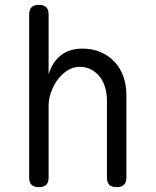

<svg xmlns="http://www.w3.org/2000/svg" viewBox="-20 -760 640 790"><path d="M180 -326V-30Q180 -9 170 0.5Q160 10 140 10Q120 10 110 0.5Q100 -9 100 -30V-700Q100 -721 110 -730.5Q120 -740 140 -740Q160 -740 170 -730.5Q180 -721 180 -700V-454Q195 -504 230 -532Q265 -560 320 -560Q360 -560 393 -546Q426 -532 450 -507Q474 -482 487 -447Q500 -412 500 -369V-30Q500 -9 490 0.5Q480 10 460 10Q440 10 430 0.5Q420 -9 420 -30V-347Q420 -374 413 -399Q406 -424 391.5 -443Q377 -462 356 -473.5Q335 -485 307 -485Q280 -485 256.5 -469.5Q233 -454 216 -430.5Q199 -407 189.5 -379Q180 -351 180 -326Z"/></svg>

Font: Maple Mono NL Light
Style: Regular
Weight: 300
Monospace: yes
Designer: subframe7536
Version: Version 7.000